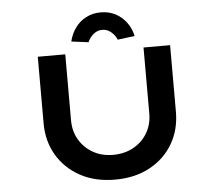

<svg xmlns="http://www.w3.org/2000/svg" viewBox="-60 -979 1180 1051"><g transform="rotate(-5 530.5 -453.5)"><path d="M531 6Q421 6 339.5 -38.5Q258 -83 212.5 -160Q167 -237 167 -335V-701H318V-339Q318 -278 346 -231Q374 -184 422 -157Q470 -130 531 -130Q594 -130 643 -157Q692 -184 720 -231Q748 -278 748 -339V-701H894V-335Q894 -237 849 -160Q804 -83 722 -38.5Q640 6 531 6ZM451 -756 357 -768Q367 -810 391 -843Q415 -876 451 -894.5Q487 -913 531 -913Q576 -913 611.5 -894.5Q647 -876 671.5 -843Q696 -810 705 -768L611 -756Q601 -781 579.5 -799Q558 -817 531 -817Q504 -817 482.5 -799Q461 -781 451 -756Z"/></g></svg>

Font: Lexend Zetta SemiBold
Style: Regular
Weight: 600
Designer: Bonnie Shaver-Troup, Thomas Jockin
Foundry: Lexend
Version: Version 1.007